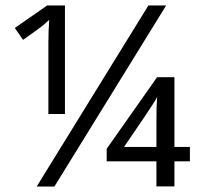

<svg xmlns="http://www.w3.org/2000/svg" viewBox="-20 -683 764 703"><path d="M588.4 -663.1 179.2 0H114.3L523.4 -663.1ZM152.8 -663.1H217.8V-265.6H157.2V-528.3Q157.2 -569.3 160.2 -610.4Q149.9 -600.6 137.7 -590.3Q125.5 -580.1 64.5 -537.1L34.2 -580.6ZM675.3 -92.3H618.7V-0.5H552.7V-92.3H370.6V-138.2L555.2 -400.4H618.7V-145H675.3ZM552.7 -145V-233.9Q552.7 -294.4 555.2 -328.6Q553.2 -323.2 547.9 -314.2Q542.5 -305.2 535.6 -295.2Q528.8 -285.2 522 -274.9Q515.1 -264.6 510.3 -256.8L434.1 -145Z"/></svg>

Font: Bpm'online Open Sans
Style: Regular
Weight: 400
Foundry: Ascender Corporation
Version: Version 1.10